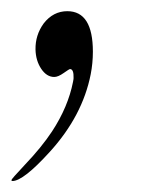

<svg xmlns="http://www.w3.org/2000/svg" viewBox="-57 -130 275 345"><path d="M109.9 -37.1Q109.9 -16.6 106 3.4Q91.3 78.1 32.7 142.6Q-15.1 195.3 -34.7 195.3Q-36.6 194.8 -36.6 193.8Q-36.6 191.9 -12.7 166.5Q17.6 134.8 36.6 106Q65.4 62 74.2 17.1Q75.2 12.2 75.2 10.3Q75.7 -5.9 68.8 -5.9Q67.4 -5.9 57.4 1.2Q47.4 8.3 40.5 8.3Q26.9 8.3 17.1 -6.3Q7.3 -21 6.8 -41Q6.3 -66.9 21.5 -87.9Q38.6 -109.9 64 -109.9Q109.9 -109.9 109.9 -37.1Z"/></svg>

Font: Dai Banna SIL Light
Style: Oblique
Weight: 400
Italic angle: -11°
Designer: Victor Gaultney
Foundry: SIL International
Version: Version 2.000